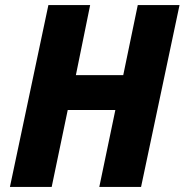

<svg xmlns="http://www.w3.org/2000/svg" viewBox="-20 -734 725 754"><path d="M19 0 170 -714H334L278 -439H464L521 -714H685L534 0H370L433 -302H246L183 0Z"/></svg>

Font: Noto Sans Display Extra
Style: Italic
Weight: 800
Italic angle: -12°
Designer: Monotype Design Team
Foundry: Monotype Imaging Inc.
Version: Version 1.900